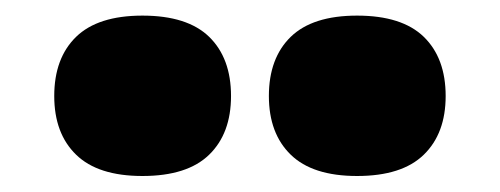

<svg xmlns="http://www.w3.org/2000/svg" viewBox="-20 -832 640 246"><path d="M437.5 -606.5Q380.5 -606.5 352.5 -633.8Q324.5 -661 324.5 -709Q324.5 -757.5 352.5 -784.8Q380.5 -812 437.5 -812Q495 -812 523 -784.8Q551 -757.5 551 -709Q551 -661 523 -633.8Q495 -606.5 437.5 -606.5ZM162.5 -606.5Q105.5 -606.5 77.5 -633.8Q49.5 -661 49.5 -709Q49.5 -757.5 77.5 -784.8Q105.5 -812 162.5 -812Q220 -812 248 -784.8Q276 -757.5 276 -709Q276 -661 248 -633.8Q220 -606.5 162.5 -606.5Z"/></svg>

Font: Encode Sans SC SemiExpanded Black
Style: Regular
Weight: 900
Width: 6
Designer: Multiple Designers
Foundry: Impallari Type
Version: Version 3.002